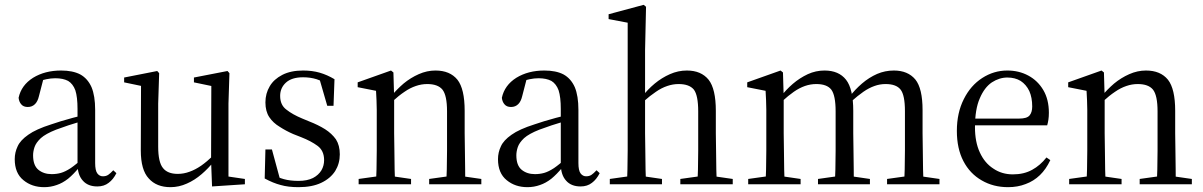

<svg xmlns="http://www.w3.org/2000/svg" viewBox="-20 -763 4983 795"><path d="M163 12Q190 12 215 3Q239 -5 262 -23Q284 -41 308 -70H338L328 -112Q295 -82 273 -67Q250 -52 232 -47Q214 -42 194 -42Q161 -42 139 -60Q117 -78 117 -120Q117 -136 123 -154Q129 -172 149 -191Q169 -209 212 -226Q232 -233 263 -244Q294 -254 340 -268V-290Q308 -282 281 -275Q254 -267 232 -261Q210 -254 192 -248Q129 -228 97 -205Q64 -182 53 -157Q41 -132 41 -104Q41 -46 77 -17Q112 12 163 12ZM383 9Q411 9 430 -6Q449 -20 462 -46L449 -58Q437 -45 428 -39Q419 -33 406 -33Q392 -33 383 -45Q374 -57 374 -88V-308Q374 -366 359 -402Q343 -438 312 -455Q281 -471 233 -471Q166 -471 117 -441Q68 -410 57 -358Q59 -341 68 -331Q77 -320 95 -320Q113 -320 125 -332Q136 -343 141 -364L162 -445L129 -423Q152 -431 172 -435Q191 -439 209 -439Q241 -439 262 -428Q282 -416 292 -389Q301 -361 301 -312V-83V-80Q302 -38 323 -15Q344 9 383 9Z M686 12Q721 12 754 -3Q786 -17 815 -42Q843 -66 865 -94H872L862 -118Q837 -94 813 -77Q788 -60 765 -52Q741 -43 716 -43Q674 -43 655 -67Q635 -91 635 -156V-334L639 -460L631 -469L494 -442V-422L585 -403L564 -430L563 -140Q563 -59 596 -24Q628 12 686 12ZM858 9 994 0V-22L926 -32V-334L930 -460L922 -469L783 -442V-422L855 -407L854 -98V-96Z M1216 12Q1272 12 1310 -6Q1348 -24 1368 -55Q1387 -86 1387 -124Q1387 -161 1371 -186Q1354 -210 1326 -228Q1297 -246 1261 -260L1232 -272Q1191 -289 1166 -309Q1140 -328 1140 -366Q1140 -399 1164 -421Q1188 -443 1235 -443Q1265 -443 1291 -435Q1316 -427 1341 -408V-439H1302L1335 -325H1361L1365 -435Q1335 -453 1304 -462Q1273 -471 1235 -471Q1184 -471 1149 -453Q1114 -435 1097 -406Q1079 -376 1079 -339Q1079 -302 1095 -278Q1111 -254 1138 -238Q1164 -221 1194 -208L1227 -195Q1268 -179 1295 -159Q1322 -139 1322 -100Q1322 -77 1311 -58Q1299 -38 1276 -26Q1252 -14 1216 -14Q1182 -14 1156 -21Q1130 -28 1105 -43V-15H1141L1106 -144H1079L1076 -24Q1111 -5 1142 3Q1173 12 1216 12Z M1465 0H1682V-22L1586 -36H1565L1465 -22ZM1536 0H1616Q1615 -23 1614 -61Q1613 -99 1613 -140Q1612 -180 1612 -211V-357V-359L1609 -463L1599 -471L1461 -422V-402L1537 -387Q1538 -367 1539 -348Q1539 -329 1540 -308Q1540 -286 1540 -258V-211Q1540 -180 1540 -140Q1539 -99 1539 -61Q1538 -23 1536 0ZM1757 0H1973V-22L1876 -36H1857L1757 -22ZM1827 0H1907Q1906 -23 1906 -61Q1905 -98 1905 -139Q1904 -179 1904 -211V-304Q1904 -395 1874 -433Q1843 -471 1783 -471Q1748 -471 1714 -456Q1680 -441 1651 -417Q1622 -392 1600 -365H1595L1605 -343Q1631 -367 1655 -383Q1678 -399 1702 -407Q1725 -415 1749 -415Q1793 -415 1812 -392Q1831 -368 1831 -302V-211Q1831 -179 1831 -139Q1830 -98 1830 -61Q1829 -23 1827 0Z M2164 12Q2191 12 2216 3Q2240 -5 2263 -23Q2285 -41 2309 -70H2339L2329 -112Q2296 -82 2274 -67Q2251 -52 2233 -47Q2215 -42 2195 -42Q2162 -42 2140 -60Q2118 -78 2118 -120Q2118 -136 2124 -154Q2130 -172 2150 -191Q2170 -209 2213 -226Q2233 -233 2264 -244Q2295 -254 2341 -268V-290Q2309 -282 2282 -275Q2255 -267 2233 -261Q2211 -254 2193 -248Q2130 -228 2098 -205Q2065 -182 2054 -157Q2042 -132 2042 -104Q2042 -46 2078 -17Q2113 12 2164 12ZM2384 9Q2412 9 2431 -6Q2450 -20 2463 -46L2450 -58Q2438 -45 2429 -39Q2420 -33 2407 -33Q2393 -33 2384 -45Q2375 -57 2375 -88V-308Q2375 -366 2360 -402Q2344 -438 2313 -455Q2282 -471 2234 -471Q2167 -471 2118 -441Q2069 -410 2058 -358Q2060 -341 2069 -331Q2078 -320 2096 -320Q2114 -320 2126 -332Q2137 -343 2142 -364L2163 -445L2130 -423Q2153 -431 2173 -435Q2192 -439 2210 -439Q2242 -439 2263 -428Q2283 -416 2293 -389Q2302 -361 2302 -312V-83V-80Q2303 -38 2324 -15Q2345 9 2384 9Z M2505 0H2721V-22L2625 -36H2604L2505 -22ZM2576 0H2655Q2654 -23 2653 -61Q2652 -99 2652 -140Q2651 -180 2651 -211V-361V-366V-555L2655 -735L2645 -743L2500 -704V-684L2579 -669V-211Q2579 -180 2579 -140Q2578 -99 2578 -61Q2577 -23 2576 0ZM2797 0H3014V-22L2917 -36H2897L2797 -22ZM2867 0H2948Q2947 -23 2946 -61Q2945 -98 2945 -139Q2944 -179 2944 -211V-304Q2944 -395 2914 -433Q2883 -471 2824 -471Q2788 -471 2754 -456Q2720 -441 2691 -417Q2661 -392 2640 -364H2634L2645 -343Q2672 -367 2696 -383Q2719 -399 2743 -407Q2766 -415 2790 -415Q2834 -415 2853 -392Q2871 -368 2871 -302V-211Q2871 -179 2871 -139Q2870 -98 2870 -61Q2869 -23 2867 0Z M3078 0H3295V-22L3199 -36H3178L3078 -22ZM3149 0H3229Q3228 -23 3227 -61Q3226 -99 3226 -140Q3225 -180 3225 -211V-357V-361L3222 -463L3212 -471L3074 -422V-402L3150 -387Q3151 -367 3152 -348Q3152 -329 3153 -308Q3153 -286 3153 -258V-211Q3153 -180 3153 -140Q3152 -99 3152 -61Q3151 -23 3149 0ZM3367 0H3582V-22L3486 -36H3466L3367 -22ZM3436 0H3516Q3515 -23 3515 -61Q3514 -98 3514 -139Q3513 -179 3513 -211V-304Q3513 -395 3483 -433Q3453 -471 3394 -471Q3358 -471 3325 -456Q3291 -440 3263 -416Q3234 -391 3213 -363H3207L3218 -343Q3244 -367 3267 -383Q3290 -399 3313 -407Q3336 -415 3360 -415Q3404 -415 3422 -392Q3440 -368 3440 -302V-211Q3440 -179 3440 -139Q3439 -98 3439 -61Q3438 -23 3436 0ZM3653 0H3870V-22L3773 -36H3753L3653 -22ZM3723 0H3804Q3803 -23 3802 -61Q3801 -98 3801 -139Q3800 -179 3800 -211V-307Q3800 -397 3770 -434Q3739 -471 3681 -471Q3645 -471 3612 -457Q3578 -442 3549 -417Q3520 -392 3498 -363H3493L3505 -343Q3532 -367 3555 -383Q3578 -399 3601 -407Q3623 -415 3647 -415Q3691 -415 3709 -392Q3727 -369 3727 -303V-211V-139Q3727 -98 3726 -61Q3725 -23 3723 0Z M4154 12Q4194 12 4227 -1Q4260 -13 4286 -38Q4311 -62 4329 -100L4313 -111Q4287 -78 4254 -60Q4220 -41 4174 -41Q4128 -41 4093 -65Q4057 -88 4037 -132Q4017 -175 4017 -236Q4017 -311 4037 -356Q4056 -401 4087 -422Q4118 -442 4151 -442Q4183 -442 4206 -428Q4229 -413 4242 -386Q4254 -359 4254 -322Q4254 -298 4243 -285Q4232 -272 4200 -272H3971V-244H4316Q4319 -254 4321 -267Q4323 -280 4323 -296Q4323 -351 4300 -390Q4277 -429 4238 -450Q4199 -471 4151 -471Q4095 -471 4047 -440Q3999 -409 3971 -353Q3942 -296 3942 -221Q3942 -148 3969 -96Q3996 -44 4045 -16Q4093 12 4154 12Z M4407 0H4624V-22L4528 -36H4507L4407 -22ZM4478 0H4558Q4557 -23 4556 -61Q4555 -99 4555 -140Q4554 -180 4554 -211V-357V-359L4551 -463L4541 -471L4403 -422V-402L4479 -387Q4480 -367 4481 -348Q4481 -329 4482 -308Q4482 -286 4482 -258V-211Q4482 -180 4482 -140Q4481 -99 4481 -61Q4480 -23 4478 0ZM4699 0H4915V-22L4818 -36H4799L4699 -22ZM4769 0H4849Q4848 -23 4848 -61Q4847 -98 4847 -139Q4846 -179 4846 -211V-304Q4846 -395 4816 -433Q4785 -471 4725 -471Q4690 -471 4656 -456Q4622 -441 4593 -417Q4564 -392 4542 -365H4537L4547 -343Q4573 -367 4597 -383Q4620 -399 4644 -407Q4667 -415 4691 -415Q4735 -415 4754 -392Q4773 -368 4773 -302V-211Q4773 -179 4773 -139Q4772 -98 4772 -61Q4771 -23 4769 0Z"/></svg>

Font: Source Serif 4 48pt
Style: Regular
Weight: 400
Designer: Frank Grie√ühammer
Foundry: Adobe Systems Incorporated
Version: Version 4.004;hotconv 1.0.116;makeotfexe 2.5.65601